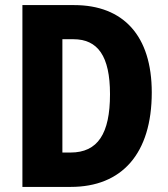

<svg xmlns="http://www.w3.org/2000/svg" viewBox="-20 -734 660 754"><path d="M576 -371C576 -593 465 -714 271 -714H68V0H258C458 0 576 -130 576 -371ZM412 -364C412 -209 364 -135 257 -135H225V-580H268C364 -580 412 -514 412 -364Z"/></svg>

Font: Noto Sans Lao Looped Condensed ExtraBold
Style: Regular
Weight: 800
Width: 3
Designer: Mark Frömberg, Ben Mitchell
Foundry: The Fontpad Ltd
Version: Version 1.002